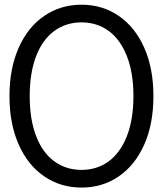

<svg xmlns="http://www.w3.org/2000/svg" viewBox="-20 -806 707 833"><path d="M21.1 -388.9Q21.1 -508.9 61.1 -598.9Q101.1 -688.9 172.2 -737.2Q243.3 -785.6 333.3 -785.6Q424.4 -785.6 495 -737.2Q565.6 -688.9 605.6 -599.4Q645.6 -510 645.6 -388.9Q645.6 -267.8 605.6 -178.3Q565.6 -88.9 495 -40.6Q424.4 7.8 333.3 7.8Q243.3 7.8 172.2 -40.6Q101.1 -88.9 61.1 -178.9Q21.1 -268.9 21.1 -388.9ZM558.9 -388.9Q558.9 -490 530.6 -562.2Q502.2 -634.4 451.7 -671.7Q401.1 -708.9 333.3 -708.9Q266.7 -708.9 215.6 -671.7Q164.4 -634.4 136.7 -562.2Q108.9 -490 108.9 -388.9Q108.9 -287.8 136.7 -215.6Q164.4 -143.3 215.6 -106.1Q266.7 -68.9 333.3 -68.9Q401.1 -68.9 451.7 -106.1Q502.2 -143.3 530.6 -215.6Q558.9 -287.8 558.9 -388.9Z"/></svg>

Font: Paperlogy 4 Regular
Style: Regular
Weight: 400
Designer: redesigned by Lee Juim, glyphs from Gmarket Sans & Montserrat
Foundry: PT&
Version: Version 1.001